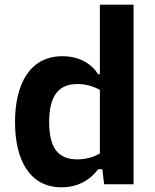

<svg xmlns="http://www.w3.org/2000/svg" viewBox="-20 -785 660 818"><path d="M44 -265C44 -105.5 105 13 242 13C317.5 13 367.5 -23 398.5 -64H416L423.5 0H549V-765H405.5V-469H398C372.5 -510 322 -545.5 246 -545.5C106 -545.5 44 -425.5 44 -265ZM189.5 -265C189.5 -377 229.5 -427 310 -427C341 -427 374 -419.5 405.5 -402V-131C375.5 -114 342.5 -106 309.5 -106C228.5 -106 189.5 -153.5 189.5 -265Z"/></svg>

Font: Monaspace Neon
Style: Bold
Weight: 700
Designer: Riley Cran & the Lettermatic Team
Foundry: Lettermatic
Version: Version 1.200 (Monaspace Neon)